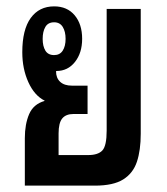

<svg xmlns="http://www.w3.org/2000/svg" viewBox="-20 -583 524 603"><path d="M58 0V-149Q58 -193 71.5 -224.5Q85 -256 120 -266V-267Q88 -283 69 -325Q50 -367 50 -419Q50 -490 76.5 -526.5Q103 -563 150 -563Q191 -563 214.5 -535Q238 -507 238 -461Q238 -417 215.5 -388.5Q193 -360 157 -360L156 -359Q156 -338 169 -326Q182 -314 206 -314H255V-225H211Q187 -225 175.5 -211Q164 -197 164 -164V-96H257Q288 -96 301.5 -110.5Q315 -125 315 -173V-555H422V-163Q422 -111 410 -75Q398 -39 367 -19.5Q336 0 278 0ZM150 -410Q168 -410 177 -424Q186 -438 186 -461Q186 -484 177 -498.5Q168 -513 150 -513Q131 -513 122.5 -498.5Q114 -484 114 -461Q114 -438 122.5 -424Q131 -410 150 -410Z"/></svg>

Font: Noto Sans Thai Looped ExtraCondensed SemiBold
Style: Regular
Weight: 600
Width: 2
Designer: Sasikarn Vongin, Ben Mitchell
Foundry: The Fontpad Ltd
Version: Version 1.001; ttfautohint (v1.8.4.7-5d5b)